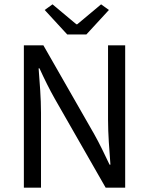

<svg xmlns="http://www.w3.org/2000/svg" viewBox="-20 -865 687 885"><path d="M90 0H169V-345C169 -413 163 -484 158 -550H162C184 -502 208 -453 233 -409L467 0H557V-656H478V-314C478 -246 484 -174 489 -106H485C462 -154 439 -203 414 -247L180 -656H90ZM290 -706H378L482 -819L446 -845L336 -753H332L222 -845L186 -819Z"/></svg>

Font: DAIFUKU Sans
Style: Regular
Weight: 400
Designer: Original font ‘Source Han Sans JP’ : Paul D. Hunt
Foundry: Daifuku
Version: Version 1.000